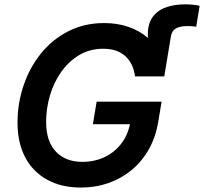

<svg xmlns="http://www.w3.org/2000/svg" viewBox="-20 -842 927 872"><path d="M652.8 -514.6 651.4 -680.7Q650.4 -731 671.4 -762Q692.4 -793 731 -807.6Q769.5 -822.3 820.8 -822.3Q840.8 -822.3 857.9 -820.3Q875 -818.4 886.7 -815.4L871.1 -720.7Q861.3 -722.2 851.6 -722.9Q841.8 -723.6 833 -723.6Q796.4 -723.6 778.3 -712.6Q760.3 -701.7 756.3 -677.7L726.1 -495.1ZM347.7 9.8Q258.8 9.8 194.1 -25.9Q129.4 -61.5 94.5 -127.4Q59.6 -193.4 59.6 -285.2Q59.6 -373 87.2 -454.3Q114.7 -535.6 166.3 -599.4Q217.8 -663.1 290.5 -700.2Q363.3 -737.3 453.1 -737.3Q512.7 -737.3 563.2 -720Q613.8 -702.6 650.4 -670.9Q687 -639.2 707 -594.5Q727.1 -549.8 726.6 -495.1H593.3Q589.4 -524.4 578.4 -547.4Q567.4 -570.3 549.3 -586.9Q531.2 -603.5 506.3 -612.1Q481.4 -620.6 449.7 -620.6Q387.7 -620.6 339.6 -591.8Q291.5 -563 257.8 -515.1Q224.1 -467.3 206.8 -408.2Q189.5 -349.1 189.5 -288.6Q189.5 -200.2 233.6 -153.6Q277.8 -106.9 353.5 -106.9Q410.6 -106.9 456.8 -129.4Q502.9 -151.9 533 -192.6Q563 -233.4 571.8 -286.6L600.1 -277.8H401.9L418.9 -380.4H713.9L698.7 -289.1Q687 -218.8 655.8 -163.6Q624.5 -108.4 577.9 -69.8Q531.2 -31.2 472.7 -10.7Q414.1 9.8 347.7 9.8Z"/></svg>

Font: Inter SemiBold
Style: Italic
Weight: 600
Italic angle: -9.3988°
Designer: Rasmus Andersson
Foundry: rsms
Version: Version 4.001;git-66647c0bb